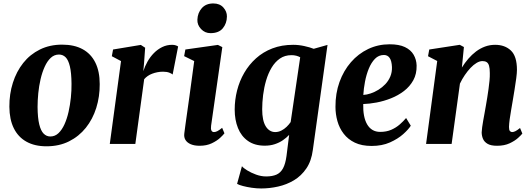

<svg xmlns="http://www.w3.org/2000/svg" viewBox="-20 -814 3004 1086"><path d="M331.5 -561.5Q400 -561.5 447.2 -535.8Q494.5 -510 519.2 -460.2Q544 -410.5 544 -338.5Q544.5 -267.5 524.5 -203.8Q504.5 -140 465.5 -91.2Q426.5 -42.5 370.5 -14.5Q314.5 13.5 243 13.5Q176 13.5 129.2 -12.8Q82.5 -39 58 -88.8Q33.5 -138.5 33 -210Q32.5 -282 52.8 -345.8Q73 -409.5 111.5 -458Q150 -506.5 205.8 -534Q261.5 -561.5 331.5 -561.5ZM313.5 -505.5Q287 -505.5 267 -486.8Q247 -468 232.8 -436.5Q218.5 -405 209.5 -366.2Q200.5 -327.5 196.5 -286.8Q192.5 -246 192.5 -209Q193 -147 202 -110.5Q211 -74 227 -58Q243 -42 264.5 -42Q291 -42 310.8 -60.8Q330.5 -79.5 344.8 -111Q359 -142.5 367.8 -181.5Q376.5 -220.5 380.8 -261.5Q385 -302.5 384.5 -340Q384 -402.5 375.2 -438.8Q366.5 -475 351 -490.2Q335.5 -505.5 313.5 -505.5Z M601 0 664.5 -468.5 612.5 -496 619.5 -534 776.5 -560 801 -544 794.5 -453.5 790.5 -411.5Q799.5 -439 814.5 -465.8Q829.5 -492.5 850.5 -513.8Q871.5 -535 897.5 -547.8Q923.5 -560.5 953.5 -560.5Q966 -560.5 975 -557.2Q984 -554 987.5 -551L956.5 -392.5Q953 -396.5 938.8 -402.5Q924.5 -408.5 902 -408.5Q886 -408.5 870.5 -405.5Q855 -402.5 841 -397.2Q827 -392 815.5 -384Q804 -376 795.5 -366L745.5 0Z M1109 10.5Q1079.5 10.5 1059 1.8Q1038.5 -7 1029 -22.5Q1019.5 -38 1022.5 -59.5Q1025 -80 1029.2 -110.5Q1033.5 -141 1039 -180.2Q1044.5 -219.5 1051 -265.5Q1057.5 -311.5 1064.2 -362.8Q1071 -414 1078.5 -468.5L1021.5 -496.5L1028.5 -534L1212.5 -560L1237.5 -547.5L1174 -103Q1171.5 -85 1175.8 -76Q1180 -67 1190.5 -67Q1199.5 -67 1210 -72.5Q1220.5 -78 1236.5 -91L1249.5 -60Q1243 -51 1225 -34.2Q1207 -17.5 1177.8 -3.5Q1148.5 10.5 1109 10.5ZM1170.5 -626.5Q1139 -626.5 1117 -650Q1095 -673.5 1096.5 -703Q1098 -741.5 1121.5 -768Q1145 -794.5 1186.5 -794.5Q1223 -794.5 1243.5 -771.5Q1264 -748.5 1263.5 -720.5Q1263 -681.5 1240.2 -654Q1217.5 -626.5 1170.5 -626.5Z M1749.5 34Q1741.5 96.5 1712.8 138.8Q1684 181 1642.5 205.8Q1601 230.5 1553 241.2Q1505 252 1457.5 252Q1431 252 1403.8 248Q1376.5 244 1354.5 238.2Q1332.5 232.5 1321 226L1348.5 126Q1356 136 1377.8 149.5Q1399.5 163 1428.2 173.5Q1457 184 1485.5 184Q1520 184 1543.5 173.8Q1567 163.5 1580.8 138.2Q1594.5 113 1600.5 68.5L1615.5 -51Q1600.5 -35 1580.2 -21Q1560 -7 1534.2 1.5Q1508.5 10 1477.5 10Q1420.5 10 1382.5 -16.8Q1344.5 -43.5 1326 -89.8Q1307.5 -136 1307.5 -194Q1307.5 -249 1321 -302.2Q1334.5 -355.5 1361.5 -402Q1388.5 -448.5 1428.2 -484.2Q1468 -520 1520.5 -540.2Q1573 -560.5 1638.5 -560.5Q1669.5 -560.5 1701.2 -553.5Q1733 -546.5 1754.5 -538L1832.5 -560ZM1678 -490Q1668.5 -495.5 1655.8 -498.8Q1643 -502 1628.5 -502Q1591 -502 1563.2 -482.8Q1535.5 -463.5 1516.2 -431.2Q1497 -399 1485.2 -359Q1473.5 -319 1468.2 -276.5Q1463 -234 1463 -195.5Q1463 -164 1468 -140Q1473 -116 1482.8 -100Q1492.5 -84 1506.2 -75.5Q1520 -67 1536.5 -67Q1554.5 -67 1571 -75.2Q1587.5 -83.5 1601 -96.5Q1614.5 -109.5 1624 -123.5Z M2303.5 -103Q2290.5 -82 2260.5 -55.2Q2230.5 -28.5 2185.8 -8.5Q2141 11.5 2082 11.5Q2026 11.5 1987 -7.2Q1948 -26 1923.8 -57.8Q1899.5 -89.5 1888.5 -129Q1877.5 -168.5 1877.5 -209.5Q1877 -285.5 1900.2 -350Q1923.5 -414.5 1965 -462.2Q2006.5 -510 2062.5 -536.8Q2118.5 -563.5 2184 -563.5Q2237 -563.5 2270.2 -547.8Q2303.5 -532 2319.5 -504.5Q2335.5 -477 2336.5 -443.5Q2337.5 -396 2317.8 -360.2Q2298 -324.5 2265 -299.2Q2232 -274 2191.8 -258Q2151.5 -242 2110.2 -234.2Q2069 -226.5 2034.5 -225.5Q2033.5 -189.5 2039 -160.5Q2044.5 -131.5 2056.5 -110.8Q2068.5 -90 2087 -79Q2105.5 -68 2130.5 -68Q2166 -68 2193.2 -80Q2220.5 -92 2241.2 -110.2Q2262 -128.5 2277 -146.5ZM2151.5 -503Q2122 -503 2101 -481.5Q2080 -460 2066 -425.8Q2052 -391.5 2044.5 -352Q2037 -312.5 2035 -277Q2054 -278 2076.5 -285.5Q2099 -293 2120.5 -306.2Q2142 -319.5 2159.8 -338.2Q2177.5 -357 2187.8 -381.5Q2198 -406 2197 -435Q2195.5 -469.5 2184 -486.2Q2172.5 -503 2151.5 -503Z M2592.5 -432Q2609 -458.5 2629 -481.8Q2649 -505 2672.5 -522.8Q2696 -540.5 2723 -550.5Q2750 -560.5 2780.5 -560.5Q2836 -560.5 2870 -528Q2904 -495.5 2904 -419Q2904 -401.5 2900 -371Q2896 -340.5 2890.5 -307.2Q2885 -274 2880.5 -246.5Q2876.5 -221.5 2871.5 -193.8Q2866.5 -166 2863 -140.2Q2859.5 -114.5 2859 -96Q2859 -78 2864.5 -72.5Q2870 -67 2876.5 -67Q2885 -67 2895.2 -72Q2905.5 -77 2921.5 -90L2934.5 -58.5Q2928.5 -50.5 2910.5 -34Q2892.5 -17.5 2862.8 -3.5Q2833 10.5 2791.5 10.5Q2756.5 10.5 2737.8 -0.5Q2719 -11.5 2711.8 -29Q2704.5 -46.5 2704.5 -65.5Q2705 -77 2707.2 -94.2Q2709.5 -111.5 2713.2 -132.2Q2717 -153 2721 -175Q2725 -197 2728.5 -217.5Q2732 -238.5 2736 -262.2Q2740 -286 2743.2 -310.5Q2746.5 -335 2748.8 -358Q2751 -381 2750.5 -401Q2750.5 -427.5 2746.2 -442Q2742 -456.5 2732.8 -462.5Q2723.5 -468.5 2709 -468.5Q2693 -468.5 2675.8 -458.2Q2658.5 -448 2641.5 -430Q2624.5 -412 2609 -389.2Q2593.5 -366.5 2581.5 -341L2534.5 0H2390L2453 -469L2401 -496L2408 -534L2580.5 -560.5L2604 -548Z"/></svg>

Font: Merriweather 36pt ExtraBold
Style: Italic
Weight: 800
Italic angle: -7.8°
Version: Version 2.101